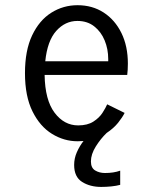

<svg xmlns="http://www.w3.org/2000/svg" viewBox="-20 -532 590 738"><path d="M278.5 11Q226 11 179.8 -17.5Q133.5 -46 104.8 -104Q76 -162 76 -251Q76 -338 103.5 -396Q131 -454 177 -483Q223 -512 278 -512Q335 -512 378.5 -483.8Q422 -455.5 446.8 -405Q471.5 -354.5 471.5 -287.5Q471.5 -275 470.8 -263.5Q470 -252 469 -244H151.5Q153 -147.5 189.8 -98.8Q226.5 -50 280.5 -50Q316.5 -50 339.2 -64.8Q362 -79.5 374.2 -98.8Q386.5 -118 392 -131L459 -98Q451 -81.5 434 -60.2Q417 -39 390 -21Q367 1 348.2 31Q329.5 61 329.5 88.5Q329.5 113.5 345.8 123.2Q362 133 383.5 133Q417 133 442 124V178.5Q427.5 182.5 408 184.5Q388.5 186.5 369 186.5Q326 186.5 295.5 167.2Q265 148 265 102Q265 76.5 275.5 52.8Q286 29 301 10Q290 11 278.5 11ZM277.5 -451.5Q230.5 -451.5 196.2 -413.2Q162 -375 154 -296.5H396V-305Q396 -343.5 382.2 -376.8Q368.5 -410 342 -430.8Q315.5 -451.5 277.5 -451.5Z"/></svg>

Font: Trispace SemiCondensed Light
Style: Regular
Weight: 300
Width: 4
Designer: Tyler Finck
Foundry: Etcetera Type Company
Version: Version 1.210; ttfautohint (v1.8.3)